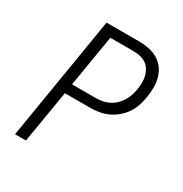

<svg xmlns="http://www.w3.org/2000/svg" viewBox="-171 -863 942 991"><g transform="rotate(30 300.0 -367.5)"><path d="M58 0 179 -735H375Q405 -735 433.5 -729Q462 -723 485.5 -709Q509 -695 525.5 -672.5Q542 -650 549.5 -623Q557 -596 557 -566.5Q557 -537 552 -508Q548 -481 539.5 -455Q531 -429 515.5 -405.5Q500 -382 477.5 -363Q455 -344 430 -332.5Q405 -321 378 -316.5Q351 -312 325 -312H175L123 0ZM184 -370H325Q344 -370 363.5 -373.5Q383 -377 401.5 -386Q420 -395 435.5 -409.5Q451 -424 462 -441.5Q473 -459 479.5 -478.5Q486 -498 489 -517Q492 -537 492.5 -557Q493 -577 488.5 -595.5Q484 -614 474 -630.5Q464 -647 449 -657.5Q434 -668 414.5 -672.5Q395 -677 375 -677H235Z"/></g></svg>

Font: Iosevka SS04 Lt Ex Obl
Style: Regular
Weight: 300
Width: 7
Italic angle: -9°
Monospace: yes
Designer: Belleve Invis
Foundry: Belleve Invis
Version: Version 19.0.0; ttfautohint (v1.8.4)